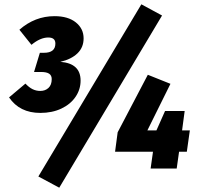

<svg xmlns="http://www.w3.org/2000/svg" viewBox="-20 -782 927 891"><path d="M368 -604Q368 -562 339.5 -534.5Q311 -507 260 -495Q354 -488 354 -408Q354 -367 330.5 -332.5Q307 -298 264.5 -278Q222 -258 167 -258Q71 -258 22 -330L98 -394Q115 -376 131.5 -368Q148 -360 167 -360Q190 -360 205 -374Q220 -388 220 -415Q220 -432 208 -440Q196 -448 170 -448H138L165 -537H184Q237 -537 237 -580Q237 -608 204 -608Q167 -608 126 -574L70 -644Q142 -707 233 -707Q296 -707 332 -678Q368 -649 368 -604ZM636 -762 732 -710 255 89 158 37ZM861 -177 847 -78H811L800 0H679L690 -78H514L526 -168L666 -435L771 -393L664 -177H706L746 -267H837L825 -177Z"/></svg>

Font: Fira Sans Condensed Black
Style: Italic
Weight: 900
Width: 3
Italic angle: -8°
Designer: Carrois Corporate & Edenspiekermann AG
Foundry: Carrois Corporate GbR & Edenspiekermann AG
Version: Version 4.203